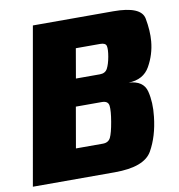

<svg xmlns="http://www.w3.org/2000/svg" viewBox="-99 -746 760 816"><g transform="rotate(-10 281.0 -337.5)"><path d="M-22.5 0 96.5 -675H443.5Q563.5 -675 573.8 -620.5Q584 -566 580 -521.5Q575 -465 547.2 -415.8Q519.5 -366.5 455 -365Q518.5 -361.5 530.8 -313.2Q543 -265 536 -204Q527 -120.5 492.8 -60.2Q458.5 0 331 0ZM186 -128.5H302Q326.5 -128.5 335.8 -147.8Q345 -167 353 -213.5Q361 -260 358.5 -281.8Q356 -303.5 329 -303.5H216.5ZM237.5 -421H341Q364.5 -421 374 -439.2Q383.5 -457.5 389 -488.5Q394.5 -520 391.2 -534Q388 -548 365 -548H259.5Z"/></g></svg>

Font: Anybody ExtraBold
Style: Italic
Weight: 800
Italic angle: -10°
Designer: Tyler Finck
Foundry: Etcetera Type Company
Version: Version 1.010; ttfautohint (v1.8.3) -l 8 -r 50 -G 200 -x 14 